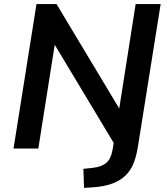

<svg xmlns="http://www.w3.org/2000/svg" viewBox="-20 -725 817 937"><path d="M390 192 387 99 434 94Q477 89 499.5 69Q522 49 529 7L539 -52L552 1L236 -525H250L167 0H46L158 -705H256L573 -177H559L642 -705H764L653 -9Q646 36 632 71.5Q618 107 592.5 131.5Q567 156 529 170.5Q491 185 435 189Z"/></svg>

Font: Nunito Sans 10pt
Style: Bold Italic
Weight: 700
Italic angle: -9°
Designer: Vernon Adams
Foundry: Vernon Adams
Version: Version 3.101;gftools[0.9.27]